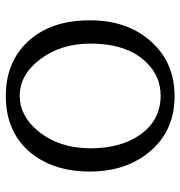

<svg xmlns="http://www.w3.org/2000/svg" viewBox="0 -600 620 660"><g transform="rotate(90 310.0 -270.0)"><path d="M310.5 -560.1Q441.4 -560.1 514.6 -457.5Q569.8 -380.4 569.8 -268.6Q569.8 -154.8 515.6 -79.1Q444.3 20 309.6 20Q193.8 20 123 -55.7Q49.8 -134.3 49.8 -268.6Q49.8 -394.5 118.2 -474.1Q191.4 -560.1 310.5 -560.1ZM308.6 -512.2Q242.2 -512.2 194.8 -463.4Q129.9 -397.5 129.9 -271Q129.9 -168.9 184.1 -97.7Q236.8 -27.8 310.1 -27.8Q377 -27.8 428.7 -88.9Q489.7 -161.6 489.7 -271.5Q489.7 -373 445.3 -438.5Q395 -512.2 308.6 -512.2Z"/></g></svg>

Font: BIZ UDPMincho
Style: Regular
Weight: 400
Designer: TypeBank Co., Ltd.
Foundry: Morisawa Inc.
Version: Version 1.06